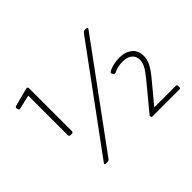

<svg xmlns="http://www.w3.org/2000/svg" viewBox="-137 -969 1238 1238"><g transform="rotate(-45 482.5 -350.0)"><path d="M191 -288Q175 -288 175 -299V-661L76 -638Q69 -638 66.5 -645Q64 -652 64 -659Q64 -667 74 -670L200 -703Q212 -703 212 -691V-299Q212 -288 196 -288ZM225 3Q210 3 210 -3Q210 -6 216 -14L712 -690Q718 -698 721.5 -700.5Q725 -703 732 -703H740Q755 -703 755 -696Q755 -693 750 -686L254 -9Q249 -2 245 0.5Q241 3 232 3ZM646 0Q637 0 637 -9Q637 -12 637.5 -15Q638 -18 641 -21L789 -200Q822 -240 835 -266Q848 -292 848 -316Q848 -348 825 -367Q802 -386 761 -386Q730 -386 712.5 -381Q695 -376 686 -371Q677 -366 670 -366Q666 -366 660.5 -373Q655 -380 655 -387Q655 -393 671 -400.5Q687 -408 712 -413.5Q737 -419 762 -419Q818 -419 850.5 -391.5Q883 -364 883 -316Q883 -284 868 -253Q853 -222 815 -176L696 -33H894Q903 -33 903 -20V-13Q903 0 894 0Z"/></g></svg>

Font: Asap Expanded Thin
Style: Regular
Weight: 100
Width: 7
Designer: Pablo Cosgaya
Foundry: Omnibus-Type
Version: Version 3.001; ttfautohint (v1.8.4.7-5d5b)